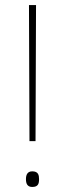

<svg xmlns="http://www.w3.org/2000/svg" viewBox="-20 -734 259 762"><path d="M97 -174H121L123 -714H95ZM108 8C132 8 135 -6 135 -23C135 -39 132 -54 108 -54C88 -54 83 -39 83 -23C83 -6 88 8 108 8Z"/></svg>

Font: Noto Sans Malayalam SemiCondensed Thin
Style: Regular
Weight: 100
Width: 4
Designer: Jelle Bosma - Monotype Design Team
Foundry: Monotype Imaging Inc.
Version: Version 2.104